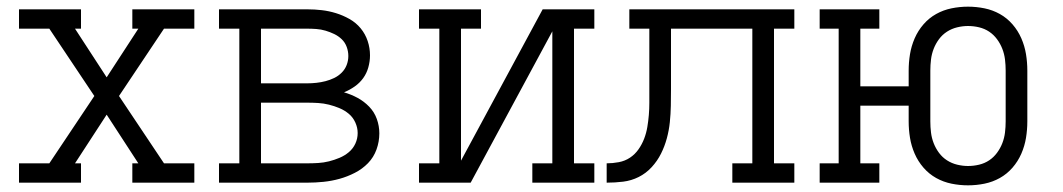

<svg xmlns="http://www.w3.org/2000/svg" viewBox="-20 -548 3190 576"><path d="M37 0V-58H128L263 -260L128 -462H37V-520H223V-462H205L300 -316L395 -462H377V-520H563V-462H472L337 -260L472 -58H563V0H377V-58H395L300 -204L205 -58H223V0Z M637 0V-58H698V-462H637V-520H902Q924 -520 945.5 -517.5Q967 -515 988 -508.5Q1009 -502 1028.5 -491Q1048 -480 1062 -463Q1076 -446 1083 -425Q1090 -404 1090 -382Q1090 -364 1085 -346Q1080 -328 1069.5 -313.5Q1059 -299 1044 -288.5Q1029 -278 1012 -271Q1033 -265 1052.5 -254.5Q1072 -244 1087.5 -228Q1103 -212 1110.5 -191Q1118 -170 1118 -148Q1118 -123 1109.5 -99.5Q1101 -76 1084 -58.5Q1067 -41 1044.5 -29.5Q1022 -18 998.5 -11.5Q975 -5 950.5 -2.5Q926 0 902 0ZM763 -298H902Q915 -298 929 -299.5Q943 -301 956.5 -304.5Q970 -308 982.5 -314Q995 -320 1005 -330Q1015 -340 1020 -353Q1025 -366 1025 -380Q1025 -394 1020 -407.5Q1015 -421 1005 -430.5Q995 -440 982.5 -446Q970 -452 956.5 -456Q943 -460 929 -461Q915 -462 902 -462H763ZM763 -58H902Q918 -58 934.5 -59Q951 -60 967 -64Q983 -68 998.5 -74.5Q1014 -81 1026.5 -91.5Q1039 -102 1046 -117Q1053 -132 1053 -149Q1053 -165 1046 -180.5Q1039 -196 1026.5 -206.5Q1014 -217 998.5 -223.5Q983 -230 967 -234Q951 -238 934.5 -239Q918 -240 902 -240H763Z M1237 0V-58H1298V-462H1237V-520H1423V-462H1363V-66L1608 -520H1763V-462H1702V-58H1763V0H1577V-58H1637V-454L1392 0Z M1800 0V-58Q1818 -58 1836.5 -61.5Q1855 -65 1870 -75Q1885 -85 1895.5 -100Q1906 -115 1912.5 -132Q1919 -149 1922 -167Q1925 -185 1926.5 -203Q1928 -221 1928 -239.5Q1928 -258 1928 -276V-462H1868V-520H2363V-462H2302V-58H2363V0H2177V-58H2237V-462H1993V-280Q1993 -255 1992.5 -230.5Q1992 -206 1989.5 -181.5Q1987 -157 1980.5 -133Q1974 -109 1963 -87Q1952 -65 1935 -46.5Q1918 -28 1896 -17Q1874 -6 1849.5 -3Q1825 0 1800 0Z M2884 8Q2859 8 2834.5 3Q2810 -2 2788.5 -14Q2767 -26 2750.5 -45Q2734 -64 2724 -87Q2714 -110 2710 -134.5Q2706 -159 2706 -184V-231H2561V-58H2618V0H2439V-58H2496V-462H2439V-520H2618V-462H2561V-289H2706V-336Q2706 -361 2710 -385.5Q2714 -410 2724 -433Q2734 -456 2750.5 -475Q2767 -494 2788.5 -506Q2810 -518 2834.5 -523Q2859 -528 2884 -528Q2909 -528 2933.5 -523Q2958 -518 2979.5 -506Q3001 -494 3017.5 -475Q3034 -456 3044 -433Q3054 -410 3058 -385.5Q3062 -361 3062 -336V-184Q3062 -159 3058 -134.5Q3054 -110 3044 -87Q3034 -64 3017.5 -45Q3001 -26 2979.5 -14Q2958 -2 2933.5 3Q2909 8 2884 8ZM2884 -50Q2901 -50 2917.5 -54Q2934 -58 2947.5 -67Q2961 -76 2971 -89.5Q2981 -103 2987 -118.5Q2993 -134 2995 -150.5Q2997 -167 2997 -184V-336Q2997 -353 2995 -369.5Q2993 -386 2987 -401.5Q2981 -417 2971 -430.5Q2961 -444 2947.5 -453Q2934 -462 2917.5 -466Q2901 -470 2884 -470Q2868 -470 2851.5 -466Q2835 -462 2821 -453Q2807 -444 2797 -430.5Q2787 -417 2781 -401.5Q2775 -386 2773 -369.5Q2771 -353 2771 -336V-184Q2771 -167 2773 -150.5Q2775 -134 2781 -118.5Q2787 -103 2797 -89.5Q2807 -76 2821 -67Q2835 -58 2851.5 -54Q2868 -50 2884 -50Z"/></svg>

Font: Iosevka Etoile Light
Style: Regular
Weight: 300
Designer: Belleve Invis
Foundry: Belleve Invis
Version: Version 25.0.1; ttfautohint (v1.8.4)